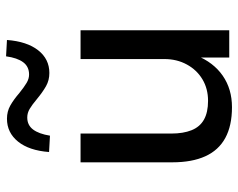

<svg xmlns="http://www.w3.org/2000/svg" viewBox="-96 -681 786 634"><g transform="rotate(-90 297.0 -364.0)"><path d="M260 9Q199 9 158.5 -13Q118 -35 98 -79Q78 -123 78 -188V-491H173V-191Q173 -152 184 -124.5Q195 -97 219 -83.5Q243 -70 281 -70Q321 -70 352 -88.5Q383 -107 401 -140Q419 -173 419 -214V-491H514V0H424V-109H431Q408 -52 364 -21.5Q320 9 260 9ZM166 -592 112 -595Q117 -661 146.5 -697.5Q176 -734 222 -734Q246 -734 265.5 -723Q285 -712 307 -693Q327 -677 340.5 -669Q354 -661 368 -661Q394 -661 408.5 -680.5Q423 -700 428 -737L482 -734Q477 -668 448 -631Q419 -594 373 -594Q349 -594 329.5 -605Q310 -616 287 -635Q268 -651 254.5 -659Q241 -667 226 -667Q201 -667 186.5 -648Q172 -629 166 -592Z"/></g></svg>

Font: Nunito Sans 10pt Medium
Style: Regular
Weight: 500
Designer: Vernon Adams
Foundry: Vernon Adams
Version: Version 3.101;gftools[0.9.27]